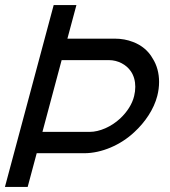

<svg xmlns="http://www.w3.org/2000/svg" viewBox="-46 -740 673 760"><path d="M-26.5 0H63.5L99.3 -133.5H287.3C356.3 -133.5 431.5 -166 485.7 -217C528.8 -256.5 563.1 -308 576.5 -360C581.3 -378.7 583.7 -397.4 583.7 -415.6C583.7 -450 575.2 -482.3 558.3 -508.5C541.8 -538.5 514 -561.5 480.3 -574C458.6 -582.5 434.3 -587 408.8 -587H220.8L256.5 -720H166.5ZM122 -218 198 -502H385.5C421 -502 454.2 -484 471.8 -458C483.7 -440.8 489.5 -419.4 489.5 -396.4C489.5 -384.6 488 -372.3 485 -360C477.3 -327.5 456.4 -296 429.7 -271C394.3 -238 347.5 -218 309.5 -218Z"/></svg>

Font: Manrope
Style: MediumItalic
Weight: 500
Italic angle: -15°
Designer: Mikhail Sharanda
Foundry: Mikhail Sharanda
Version: Version 4.502;hotconv 1.0.109;makeotfexe 2.5.65596